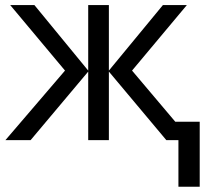

<svg xmlns="http://www.w3.org/2000/svg" viewBox="-20 -543 811 744"><path d="M611.3 -523.4H704.1L491.7 -269.5L659.2 -71.3H753.9V180.7H671.4V0H624.5L401.9 -265.6V0H321.8V-265.6L98.6 0H1L231.9 -269.5L19.5 -523.4H113.3L321.8 -269.5V-523.4H401.9V-269.5Z"/></svg>

Font: Lunasima
Style: Regular
Weight: 400
Designer: The DocRepair Project, Monotype Design Team
Foundry: Google
Version: Version 2.009